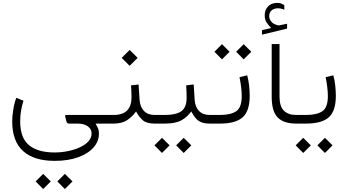

<svg xmlns="http://www.w3.org/2000/svg" viewBox="-20 -840 2365 1305"><path d="M139.6 -155.3Q117.2 -86.4 117.2 -14.6Q117.2 97.7 177.5 147Q237.8 196.3 351.1 196.3Q394.5 196.3 438.7 187.7Q482.9 179.2 520 162.6Q557.1 146 579.8 122.1Q602.5 98.1 602.5 66.9Q602.5 36.6 576.2 18.3Q549.8 0 507.8 0H447.8Q434.6 0 430.2 -19L422.9 -49.3Q419.9 -58.6 429.2 -58.6H711.4V0H629.9Q637.2 15.1 644.8 29.3Q652.3 43.5 652.3 70.3Q652.3 120.6 616 162.1Q579.6 203.6 512.2 228.5Q444.8 253.4 351.6 253.4Q210.9 253.4 137 186.8Q63 120.1 63 -15.1Q63 -49.8 70.1 -94.7Q77.1 -139.6 90.8 -175.3ZM369.6 393.1 420.9 341.8 472.7 393.1 420.9 444.8ZM222.2 393.1 273.4 341.8 325.2 393.1 273.4 444.8Z M1046.9 0H1032.2Q976.1 0 950.4 -22.7Q924.8 -45.4 904.8 -82.5Q878.4 -45.9 843.3 -22.9Q808.1 0 751 0H691.9V-58.6H751Q814.5 -58.6 844.2 -89.4Q874 -120.1 874 -179.2Q874 -199.2 872.8 -220Q871.6 -240.7 870.6 -259.8L921.9 -265.6L928.7 -161.1Q932.1 -113.3 958.5 -85.9Q984.9 -58.6 1032.2 -58.6H1046.9ZM807.1 -446.8 861.3 -500.5 915.5 -446.8 861.3 -392.6Z M1421.4 0H1406.7Q1368.2 0 1345.5 -10.3Q1322.8 -20.5 1308.1 -39.1Q1293.5 -57.6 1279.8 -82.5Q1252.4 -43.9 1212.6 -22Q1172.9 0 1100.1 0H1027.3V-58.6H1101.1Q1175.8 -58.6 1211.9 -83.7Q1248 -108.9 1248.5 -174.3Q1248.5 -195.3 1247.6 -217.5Q1246.6 -239.7 1245.6 -259.8L1296.4 -266.1L1303.2 -160.6Q1306.6 -112.8 1332.8 -85.7Q1358.9 -58.6 1406.7 -58.6H1421.4ZM1177.2 147.9 1228.5 96.7 1280.3 147.9 1228.5 199.7ZM1029.8 147.9 1081.1 96.7 1132.8 147.9 1081.1 199.7Z M1660.2 -328.1Q1669.4 -293.5 1673.3 -256.8Q1677.2 -220.2 1677.2 -188.5Q1677.2 -85.9 1629.6 -43Q1582 0 1474.6 0H1401.9V-58.6H1474.6Q1548.8 -58.6 1585.9 -84.2Q1623 -109.9 1623 -187Q1623 -213.9 1618.9 -248.3Q1614.7 -282.7 1607.9 -315.4ZM1585 -488.3 1636.2 -539.6 1688 -488.3 1636.2 -436.5ZM1437.5 -488.3 1488.8 -539.6 1540.5 -488.3 1488.8 -436.5Z M1823.2 -649.4Q1806.2 -666.5 1792.7 -686.3Q1779.3 -706.1 1779.3 -735.8Q1779.3 -768.6 1797.4 -791Q1809.1 -805.7 1826.2 -813Q1843.3 -820.3 1861.3 -820.3Q1878.9 -820.3 1889.6 -816.4Q1900.4 -812.5 1912.1 -805.7L1912.6 -773.9Q1890.1 -783.7 1868.2 -783.7Q1858.4 -783.7 1846.2 -780.3Q1834 -776.9 1824.7 -768.1Q1817.9 -762.2 1813.7 -752.7Q1809.6 -743.2 1809.6 -729.5Q1810.1 -710.9 1822.8 -694.3Q1835.4 -677.7 1861.3 -670.4Q1862.8 -669.9 1866 -668.7Q1869.1 -667.5 1874 -667.5Q1877.9 -667.5 1880.4 -668L1931.2 -678.7V-645.5L1760.7 -604.5V-635.3ZM2006.8 0H1992.2Q1908.7 0 1867.7 -41.3Q1826.7 -82.5 1826.7 -182.6V-540.5H1879.9V-182.6Q1879.9 -116.7 1909.7 -87.6Q1939.5 -58.6 1992.2 -58.6H2006.8Z M2245.6 -328.1Q2254.9 -293.5 2258.8 -256.8Q2262.7 -220.2 2262.7 -188.5Q2262.7 -85.9 2215.1 -43Q2167.5 0 2060.1 0H1987.3V-58.6H2060.1Q2134.3 -58.6 2171.4 -84.2Q2208.5 -109.9 2208.5 -187Q2208.5 -213.9 2204.3 -248.3Q2200.2 -282.7 2193.4 -315.4ZM2137.2 147.9 2188.5 96.7 2240.2 147.9 2188.5 199.7ZM1989.7 147.9 2041 96.7 2092.8 147.9 2041 199.7Z"/></svg>

Font: Vazir Thin FD-UI
Style: Thin-FD-UI
Weight: 100
Designer: Saber Rastikerdar
Foundry: Saber Rastikerdar
Version: Version 30.1.0